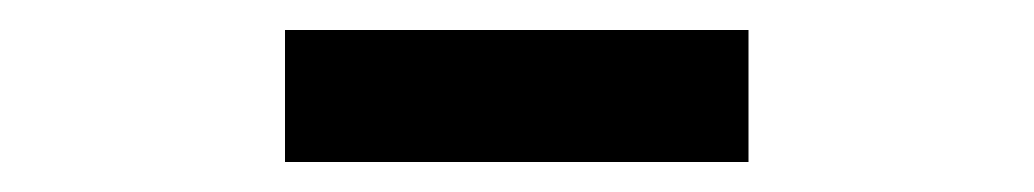

<svg xmlns="http://www.w3.org/2000/svg" viewBox="-20 -797 689 128"><path d="M170 -777H479V-689H170Z"/></svg>

Font: Biryani
Style: Bold
Weight: 700
Designer: Dan Reynolds and Mathieu Reguer
Foundry: Dan Reynolds and Mathieu Reguer
Version: Version 1.004; ttfautohint (v1.1) -l 5 -r 5 -G 72 -x 0 -D la